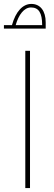

<svg xmlns="http://www.w3.org/2000/svg" viewBox="-29 -959 273 979"><path d="M-9 -831V-813H204V-845C204 -904 176 -939 131 -939C87 -939 51 -900 32 -831ZM186 -831H51C66 -884 94 -921 129 -921C168 -921 186 -894 186 -831ZM100 -700V0H124V-700Z"/></svg>

Font: Noto Kufi Arabic Thin
Style: Regular
Weight: 100
Designer: Monotype Design Team, David Williams, Khaled Hosny
Foundry: Google LLC
Version: Version 2.109